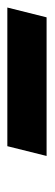

<svg xmlns="http://www.w3.org/2000/svg" viewBox="158 -552 142 497"><g transform="rotate(-90 228.5 -304.0)"><path d="M72.8 -253.9 98.1 -355.5H457L431.6 -253.9Z"/></g></svg>

Font: Andika
Style: Bold Italic
Weight: 700
Italic angle: -14°
Designer: Victor Gaultney, Annie Olsen, Julie Remington, Don Collingsworth, Eric Hays, Becca Hirsbrunner
Foundry: SIL International
Version: Version 6.101